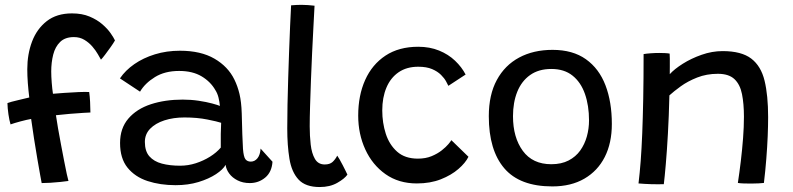

<svg xmlns="http://www.w3.org/2000/svg" viewBox="-20 -736 3196 774"><path d="M148 2Q147 -3.5 142 -30.2Q137 -57 130.5 -95.8Q124 -134.5 117.2 -177Q110.5 -219.5 105.5 -256.5Q88.5 -253.5 63.2 -246.8Q38 -240 22.5 -234.5Q17.5 -251 14 -275.2Q10.5 -299.5 10 -320.5Q14.5 -322.5 26.8 -325.8Q39 -329 53.8 -332.5Q68.5 -336 81 -339Q93.5 -342 98 -343Q94.5 -371 92.2 -400.8Q90 -430.5 90 -457Q90 -517.5 109.2 -568.5Q128.5 -619.5 168.5 -650.8Q208.5 -682 270 -682Q311 -682 341.2 -669.2Q371.5 -656.5 392.5 -638.2Q413.5 -620 426 -602Q438.5 -584 443.5 -573Q437 -561.5 425.8 -545.8Q414.5 -530 403.8 -515.8Q393 -501.5 387 -495.5Q383 -502.5 374.5 -517.5Q366 -532.5 352.5 -548.2Q339 -564 320.5 -575.2Q302 -586.5 278 -586.5Q242.5 -586.5 222.5 -567Q202.5 -547.5 194.5 -515.8Q186.5 -484 186.5 -448Q186.5 -428.5 188.5 -402.8Q190.5 -377 193.5 -358Q210.5 -359.5 239.2 -361.5Q268 -363.5 296.5 -364.8Q325 -366 339.5 -365Q342 -348.5 343.2 -325Q344.5 -301.5 344.5 -282.5Q340 -282.5 315.8 -281Q291.5 -279.5 260.8 -277Q230 -274.5 205.5 -271.5Q208.5 -250 214 -218.5Q219.5 -187 226 -152.8Q232.5 -118.5 238.5 -87.5Q244.5 -56.5 249.2 -34.5Q254 -12.5 256 -6.5Q243 -4.5 223.2 -2.5Q203.5 -0.5 183 0.8Q162.5 2 148 2Z M688 10.5Q625.5 10.5 574.8 -6.2Q524 -23 494 -60.2Q464 -97.5 464 -159.5Q464 -219 497.5 -258Q531 -297 588.2 -315.8Q645.5 -334.5 716.5 -334.5Q749.5 -334.5 781 -329.8Q812.5 -325 835.5 -318.8Q858.5 -312.5 866.5 -309Q865 -325.5 860.8 -342.8Q856.5 -360 848 -373Q829 -406.5 792.8 -428.2Q756.5 -450 702 -450Q644.5 -450 604.5 -425.2Q564.5 -400.5 544.5 -366.5L463.5 -420Q485.5 -452.5 521.5 -477.5Q557.5 -502.5 604.5 -517Q651.5 -531.5 705.5 -531.5Q789.5 -531.5 844.5 -499.5Q899.5 -467.5 925 -415Q938 -388.5 945.5 -357Q953 -325.5 954.5 -279Q955.5 -230 956.8 -195.5Q958 -161 959.5 -136Q962 -103.5 969.5 -94Q977 -84.5 991 -84.5Q1007 -84.5 1018 -98.2Q1029 -112 1030.5 -137L1078.5 -84Q1075.5 -42 1049 -20Q1022.5 2 987 2Q959 2 937.8 -8.8Q916.5 -19.5 904 -36.5Q891.5 -53.5 889.5 -71.5Q879.5 -53 850.8 -34Q822 -15 780.2 -2.2Q738.5 10.5 688 10.5ZM706 -68Q738.5 -68 769.5 -78Q800.5 -88 826.8 -104.5Q853 -121 870 -141Q869.5 -172 870 -196.2Q870.5 -220.5 871.5 -241Q857 -246 816 -254.2Q775 -262.5 723.5 -262.5Q679 -262.5 642.8 -250.8Q606.5 -239 585.2 -217Q564 -195 564 -164Q564 -126.5 582.2 -105.8Q600.5 -85 632.5 -76.5Q664.5 -68 706 -68Z M1380.5 -32Q1369 -15.5 1339.5 1.2Q1310 18 1269 18Q1211.5 18 1183.5 -12.2Q1155.5 -42.5 1146.8 -96Q1138 -149.5 1138 -218Q1138 -262 1139 -314Q1140 -366 1141.8 -421.5Q1143.5 -477 1145.5 -530.8Q1147.5 -584.5 1149.5 -631.8Q1151.5 -679 1153.5 -714.5Q1176.5 -716.5 1195.5 -716.5Q1208.5 -716.5 1221.5 -715.5Q1234.5 -714.5 1248 -713Q1246 -677 1243.5 -627.8Q1241 -578.5 1238.2 -523Q1235.5 -467.5 1233.5 -412Q1231.5 -356.5 1230 -308.5Q1228.5 -260.5 1228.5 -226.5Q1228.5 -188.5 1232.5 -153.2Q1236.5 -118 1249.5 -95.5Q1262.5 -73 1289 -73Q1309.5 -73 1320.5 -83Q1331.5 -93 1339.5 -108.5Q1342.5 -104.5 1348.8 -93.8Q1355 -83 1361.8 -69.8Q1368.5 -56.5 1373.8 -46Q1379 -35.5 1380.5 -32Z M1868.5 -104Q1856.5 -79.5 1828 -54.8Q1799.5 -30 1757 -13.2Q1714.5 3.5 1660.5 3.5Q1587 3.5 1534 -34Q1481 -71.5 1452.5 -133.8Q1424 -196 1424 -270Q1424 -351 1452 -413.5Q1480 -476 1534 -511.8Q1588 -547.5 1666 -547.5Q1712.5 -547.5 1750 -532.2Q1787.5 -517 1814.5 -491.2Q1841.5 -465.5 1857 -435.5L1787.5 -390Q1785 -395.5 1778.2 -408Q1771.5 -420.5 1757.8 -434.2Q1744 -448 1721.8 -457.5Q1699.5 -467 1666 -467Q1619.5 -467 1587 -444.8Q1554.5 -422.5 1537.8 -382.8Q1521 -343 1521 -291Q1521 -241 1535.2 -196.8Q1549.5 -152.5 1581 -124.5Q1612.5 -96.5 1664.5 -96.5Q1696 -96.5 1720 -106.5Q1744 -116.5 1761 -130Q1778 -143.5 1787.8 -155.2Q1797.5 -167 1799.5 -171Z M2206.5 15.5Q2075.5 15.5 2013 -57.5Q1950.5 -130.5 1950.5 -267.5Q1950.5 -354 1982.8 -413.5Q2015 -473 2072.8 -504Q2130.5 -535 2207.5 -535Q2289 -535 2342 -497.2Q2395 -459.5 2420.8 -392.2Q2446.5 -325 2446.5 -236Q2446.5 -159.5 2418 -103.2Q2389.5 -47 2335.8 -15.8Q2282 15.5 2206.5 15.5ZM2202.5 -74Q2243 -74 2272 -89Q2301 -104 2319 -129.2Q2337 -154.5 2345.8 -186Q2354.5 -217.5 2354.5 -250.5Q2354.5 -310.5 2338 -357.5Q2321.5 -404.5 2288 -431.2Q2254.5 -458 2202.5 -458Q2151.5 -458 2117 -433.5Q2082.5 -409 2065.2 -366Q2048 -323 2048 -267.5Q2048 -182 2087.5 -128Q2127 -74 2202.5 -74Z M2656 6.5Q2646.5 6.5 2633 6.8Q2619.5 7 2606 6.5Q2593.5 6 2577.5 5.2Q2561.5 4.5 2554 3.5Q2559 -38 2562.8 -87.2Q2566.5 -136.5 2569 -198.2Q2571.5 -260 2573 -338.8Q2574.5 -417.5 2574.5 -518Q2586.5 -520 2603.2 -521.2Q2620 -522.5 2637.5 -522.5Q2648.5 -522.5 2659.8 -522Q2671 -521.5 2679.5 -520Q2680 -514.5 2680.2 -500Q2680.5 -485.5 2680.2 -468Q2680 -450.5 2680 -437Q2698.5 -457.5 2732.5 -479Q2766.5 -500.5 2808.5 -515.2Q2850.5 -530 2893 -530Q2969 -530 3008.5 -499.8Q3048 -469.5 3062.2 -410.5Q3076.5 -351.5 3076.5 -264Q3076.5 -230 3074.8 -187Q3073 -144 3069.2 -96Q3065.5 -48 3059.5 1.5Q3052.5 2.5 3038.2 3.2Q3024 4 3008 4Q2992 4 2977.5 3.5Q2963 3 2954.5 1.5Q2961 -41 2966.5 -87.2Q2972 -133.5 2975.5 -179.2Q2979 -225 2979 -265.5Q2979 -317.5 2971.2 -356.5Q2963.5 -395.5 2940.8 -417Q2918 -438.5 2874 -438.5Q2828.5 -438.5 2790.5 -423.5Q2752.5 -408.5 2724.2 -388Q2696 -367.5 2678.5 -351.5Q2676.5 -267 2672.5 -196.5Q2668.5 -126 2664 -74Q2659.5 -22 2656 6.5Z"/></svg>

Font: Grandstander Thin
Style: Regular
Weight: 400
Version: Version 1.200